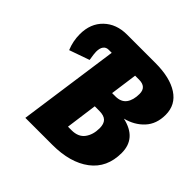

<svg xmlns="http://www.w3.org/2000/svg" viewBox="-176 -857 1020 1020"><g transform="rotate(45 333.5 -347.5)"><path d="M523.9 -367.2Q645 -340.3 645 -230Q645 -119.1 566.2 -59.6Q487.3 0 353 0H150.9L231 -568.8H208Q189 -568.8 178.5 -554.9Q168 -541 168 -514.2Q168 -499 174.8 -459L61 -418.9Q41 -466.8 41 -519Q41 -599.1 90.8 -647Q140.6 -694.8 220.2 -694.8H433.1Q542.5 -694.8 604.7 -654.3Q667 -613.8 667 -538.1Q667 -469.7 627.2 -426.5Q587.4 -383.3 523.9 -367.2ZM408.2 -418.9Q450.7 -418.9 470.5 -445.8Q490.2 -472.7 490.2 -519Q490.2 -570.8 434.1 -570.8H404.8L383.8 -418.9ZM371.1 -127Q421.4 -127 445.3 -159.2Q469.2 -191.4 469.2 -240.2Q469.2 -272.9 453.4 -288.6Q437.5 -304.2 401.9 -304.2H368.2L344.2 -127Z"/></g></svg>

Font: Fira Sans Compressed ExtraBold
Style: Italic
Weight: 800
Width: 3
Italic angle: -8°
Designer: Carrois Corporate & Edenspiekermann AG
Foundry: Carrois Corporate GbR & Edenspiekermann AG
Version: Version 4.203;PS 004.203;hotconv 1.0.88;makeotf.lib2.5.64775